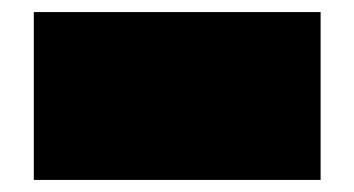

<svg xmlns="http://www.w3.org/2000/svg" viewBox="-20 -515 587 318"><path d="M36 -217V-495H511V-217Z"/></svg>

Font: ChangwonDangamAsac Bold
Style: Regular
Weight: 700
Designer: Choi Chi-young, Lee Youngbeen, Kim Jungjin, Yoon Jihee, Han Dohee
Foundry: YoonDesign Inc.
Version: Version 1.010;Build 20210623